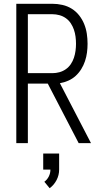

<svg xmlns="http://www.w3.org/2000/svg" viewBox="-20 -755 540 1013"><path d="M66 0V-735H257Q283 -735 309.5 -729Q336 -723 358.5 -709Q381 -695 397.5 -674Q414 -653 424 -628.5Q434 -604 438 -577.5Q442 -551 442 -524Q442 -501 439 -478Q436 -455 428.5 -432.5Q421 -410 408.5 -390Q396 -370 379 -354.5Q362 -339 340.5 -329.5Q319 -320 296 -316L460 0H395L232 -314H127V0ZM127 -369H257Q275 -369 293.5 -374Q312 -379 327.5 -390Q343 -401 353.5 -416.5Q364 -432 370 -450Q376 -468 378.5 -487Q381 -506 381 -524Q381 -543 378.5 -562Q376 -581 370 -598.5Q364 -616 353.5 -632Q343 -648 327.5 -659Q312 -670 293.5 -675Q275 -680 257 -680H127ZM242 238 214 204Q229 193 237.5 176Q246 159 246 140H208V55H292V140Q292 169 278.5 195Q265 221 242 238Z"/></svg>

Font: Iosevka SS04 Light
Style: Regular
Weight: 300
Monospace: yes
Designer: Belleve Invis
Foundry: Belleve Invis
Version: Version 19.0.0; ttfautohint (v1.8.4)